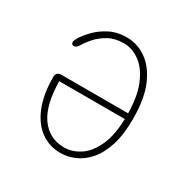

<svg xmlns="http://www.w3.org/2000/svg" viewBox="-144 -764 908 913"><g transform="rotate(30 309.5 -307.0)"><path d="M300.5 10.5Q238 10.5 190.8 -24.2Q143.5 -59 117 -125.2Q90.5 -191.5 90.5 -285.5Q90.5 -314 119.5 -314H496V-282.5H111L125 -294.5Q125 -155 172.5 -88Q220 -21 302.5 -21Q347 -21 389 -48.8Q431 -76.5 458.2 -138.2Q485.5 -200 485.5 -301.5Q485.5 -401.5 459.5 -465.8Q433.5 -530 391.5 -561.2Q349.5 -592.5 301.5 -592.5Q254 -592.5 219 -573Q184 -553.5 160.8 -527Q137.5 -500.5 126 -480Q121 -471.5 114.2 -466.5Q107.5 -461.5 101.5 -461.5Q95 -461.5 91.2 -465.2Q87.5 -469 87.5 -475.5Q87.5 -480.5 90.5 -487.8Q93.5 -495 97.5 -501.5Q111.5 -524.5 139 -553.2Q166.5 -582 207.2 -603Q248 -624 301.5 -624Q357.5 -624 407 -590.2Q456.5 -556.5 487.8 -485.5Q519 -414.5 519 -301.5Q519 -215.5 499.8 -155.8Q480.5 -96 448.5 -59.5Q416.5 -23 377.8 -6.2Q339 10.5 300.5 10.5Z"/></g></svg>

Font: Sono Monospace ExtraLight
Style: Regular
Weight: 250
Version: Version 2.112